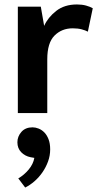

<svg xmlns="http://www.w3.org/2000/svg" viewBox="-20 -507 436 861"><path d="M60 0V-477H163L178 -391Q195 -429 232 -458Q269 -487 325 -487Q348 -487 366 -482Q384 -477 396 -470L374 -365Q363 -371 346 -375.5Q329 -380 306 -380Q257 -380 224.5 -347.5Q192 -315 192 -241V0ZM117 198Q92 193 75 175.5Q58 158 58 131Q58 105 76 84.5Q94 64 126 64Q139 64 153 69.5Q167 75 178.5 86.5Q190 98 197.5 117Q205 136 205 163Q205 191 195.5 217Q186 243 170.5 265.5Q155 288 135 305.5Q115 323 93 334L62 293Q88 278 108.5 253.5Q129 229 134 201Z"/></svg>

Font: Mukta
Style: Bold
Weight: 700
Designer: Girish Dalvi and Yashodeep Gholap
Foundry: Ek Type
Version: Version 2.538;PS 1.002;hotconv 16.6.51;makeotf.lib2.5.65220;